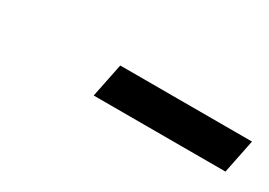

<svg xmlns="http://www.w3.org/2000/svg" viewBox="-16 -748 438 313"><g transform="rotate(30 203.0 -591.0)"><path d="M145 -559 158 -623H406L393 -559Z"/></g></svg>

Font: Lisu Bosa Black
Style: Italic
Weight: 900
Italic angle: -19°
Designer: David Morse, Annie Olsen, Victor Gaultney, Frank Grießhammer (Latin)
Foundry: SIL International
Version: Version 2.000